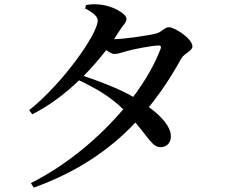

<svg xmlns="http://www.w3.org/2000/svg" viewBox="-20 -807 1040 882"><path d="M122 34 135 55C332 -16 482 -117 602 -244C667 -168 682 -130 719 -131C747 -132 766 -152 765 -183C763 -228 720 -274 664 -315C719 -383 768 -457 812 -537C825 -562 864 -572 864 -594C864 -629 783 -682 756 -682C736 -682 724 -660 697 -653C670 -645 546 -627 504 -627L531 -669C547 -695 561 -702 561 -721C561 -744 496 -781 440 -786C413 -789 394 -787 375 -784L371 -768C405 -751 429 -732 429 -713C429 -651 267 -422 114 -301L128 -282C206 -321 279 -376 343 -438C420 -402 487 -363 546 -305C435 -174 287 -49 122 34ZM364 -458C402 -496 437 -537 468 -577C482 -567 495 -559 505 -559C522 -559 540 -566 561 -572C592 -581 676 -597 706 -598C717 -599 723 -594 717 -581C691 -512 648 -437 592 -362C524 -401 436 -434 364 -458Z"/></svg>

Font: Noto Serif CJK KR SemiBold
Style: Regular
Weight: 600
Designer: Ryoko NISHIZUKA 西塚涼子 (kana & ideographs); Frank Grießhammer (Latin, Greek & Cyrillic); Wenlong ZHANG 张文龙 (bopomofo); San
Foundry: Adobe
Version: Version 2.001;hotconv 1.1.0;makeotfexe 2.6.0